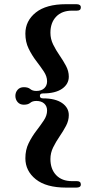

<svg xmlns="http://www.w3.org/2000/svg" viewBox="-20 -752 419 893"><path d="M165.5 -306Q165.5 -294.5 180 -294.5Q237.5 -294.5 268.8 -272.8Q300 -251 300 -216.5Q300 -191 287 -166.5Q274 -142 257 -117.2Q240 -92.5 227.2 -66.5Q214.5 -40.5 214.5 -12.5Q214.5 34.5 241.2 62.5Q268 90.5 315 90.5H338Q356 90.5 356 106Q356 120.5 335.5 120.5H287Q195 120.5 146.5 81.8Q98 43 98 -16Q98 -55 113.2 -86Q128.5 -117 148.5 -143Q168.5 -169 183.8 -192Q199 -215 199 -238Q199 -258 185.8 -270.2Q172.5 -282.5 149 -282.5Q131 -282.5 120.8 -273.8Q110.5 -265 91 -265Q72.5 -265 62 -277.2Q51.5 -289.5 51.5 -306Q51.5 -322.5 62 -334.5Q72.5 -346.5 91 -346.5Q110.5 -346.5 120.8 -337.8Q131 -329 149 -329Q172.5 -329 185.8 -341.5Q199 -354 199 -374Q199 -396.5 183.8 -419.5Q168.5 -442.5 148.5 -468.5Q128.5 -494.5 113.2 -525.8Q98 -557 98 -595.5Q98 -655 146.5 -693.8Q195 -732.5 287 -732.5H335.5Q356 -732.5 356 -717.5Q356 -702.5 338 -702.5H315Q268 -702.5 241.2 -674.5Q214.5 -646.5 214.5 -599.5Q214.5 -571 227.2 -545Q240 -519 257 -494.5Q274 -470 287 -445.5Q300 -421 300 -395.5Q300 -361 268.8 -339.2Q237.5 -317.5 180 -317.5Q165.5 -317.5 165.5 -306Z"/></svg>

Font: Fraunces 72pt SemiBold
Style: Regular
Weight: 600
Version: Version 1.000;[b76b70a41]